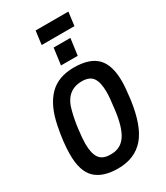

<svg xmlns="http://www.w3.org/2000/svg" viewBox="-278 -1283 1222 1411"><g transform="rotate(-30 332.5 -578.0)"><path d="M549 -1054ZM534 -1054H256L271 -1169H549ZM465 -853ZM446 -853H304L323 -994H465ZM291 13Q163 13 98.5 -48.5Q34 -110 34 -251Q34 -355 61 -486Q91 -636 167 -714.5Q243 -793 377 -793Q510 -793 572 -730Q634 -667 634 -529Q634 -475 622 -383Q594 -172 513 -79.5Q432 13 291 13ZM300 -104Q379 -104 423 -168.5Q467 -233 484 -372Q497 -469 497 -515Q497 -599 470 -637.5Q443 -676 378 -676Q243 -676 207 -525Q190 -461 180.5 -384Q171 -307 171 -266Q171 -183 198.5 -143.5Q226 -104 290 -104Z"/></g></svg>

Font: Tanohe Sans SemiBold
Style: Italic
Weight: 600
Designer: Village Type and Design LLC & Cristiano Sobral
Foundry: Cooper Hewitt Smithsonian Design Museum
Version: Version 1.00;September 29, 2021;FontCreator 13.0.0.2655 64-b